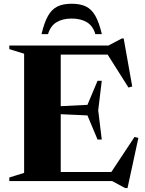

<svg xmlns="http://www.w3.org/2000/svg" viewBox="-20 -942 756 999"><path d="M509.5 -521.5 491 -368 509.5 -216H487.5L435 -341.5L236 -350.5V-386.5L435 -396.5L487.5 -521.5ZM668 -492 648.5 -486.5 525.5 -681 598.5 -658H191.5V-705H544L614 -742H623.5ZM546 -27 680 -229.5 700 -224.5 643.5 36.5H631L563.5 0H191.5V-47H611ZM28.5 0V-18.5L105.5 -42.5V-662.5L28.5 -686.5V-705H296V0ZM353 -845.5Q305.5 -845.5 274 -826.2Q242.5 -807 230 -764.5H196Q210.5 -825.5 230 -859.8Q249.5 -894 278.8 -908.2Q308 -922.5 353 -922.5Q398 -922.5 427.2 -908.2Q456.5 -894 476 -859.8Q495.5 -825.5 510 -764.5H476Q464 -807 432.2 -826.2Q400.5 -845.5 353 -845.5Z"/></svg>

Font: Newsreader 60pt
Style: Bold
Weight: 700
Designer: Hugues Gentile
Foundry: Production Type
Version: Version 1.003